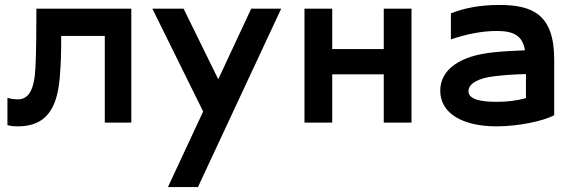

<svg xmlns="http://www.w3.org/2000/svg" viewBox="-20 -495 2320 775"><path d="M510 0V-460H127C127 -373 126 -280 123 -220C118 -127 93 -94 52 -94C38 -94 24 -96 10 -100V10C24 14 38 15 52 15C161 15 210 -50 221 -180C226 -237 227 -277 227 -350H403V0Z M595 -460 800 -45 658 260H779L1115 -460H994L861 -175L721 -460Z M1209 -460V0H1321V-195H1529V0H1641V-460H1529V-297H1321V-460Z M1757 -129C1757 -37 1848 15 1984 15C2070 15 2170 -5 2217 -30V-255C2217 -439 2127 -475 1995 -475C1916 -475 1852 -462 1800 -441V-336C1862 -357 1925 -370 1985 -370C2054 -370 2089 -351 2099 -292C2057 -290 2010 -288 1974 -284C1838 -271 1757 -215 1757 -129ZM1871 -127C1871 -158 1912 -180 1974 -187C2012 -192 2060 -195 2103 -196V-99C2064 -88 2026 -84 1984 -84C1922 -84 1871 -93 1871 -127Z"/></svg>

Font: KT Kiyosuna Sans Bold
Style: Regular
Weight: 700
Designer: [Zen Kaku Gothic] Yoshimichi Ohira
Version: Version 1.010;Glyphs 3.1.2 (3151)